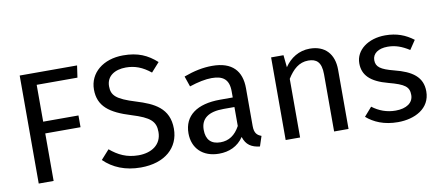

<svg xmlns="http://www.w3.org/2000/svg" viewBox="-65 -947 2763 1206"><g transform="rotate(-10 1316.5 -344.5)"><path d="M466 -689H100V0H195V-303H420V-378H195V-613H455Z M761 -701C634 -701 544 -627 544 -521C544 -414 614 -363 748 -322C865 -286 897 -256 897 -189C897 -106 830 -66 749 -66C674 -66 620 -93 569 -136L516 -77C573 -21 651 12 750 12C905 12 996 -72 996 -192C996 -324 902 -367 792 -401C668 -439 641 -467 641 -525C641 -591 696 -623 765 -623C822 -623 870 -605 922 -563L974 -621C916 -673 856 -701 761 -701Z M1486 -123V-364C1486 -474 1428 -539 1301 -539C1242 -539 1184 -527 1119 -503L1142 -436C1196 -454 1245 -464 1284 -464C1357 -464 1394 -436 1394 -360V-321H1313C1166 -321 1081 -260 1081 -147C1081 -53 1144 12 1249 12C1313 12 1369 -12 1406 -67C1422 -15 1456 6 1509 12L1530 -52C1503 -62 1486 -77 1486 -123ZM1270 -57C1210 -57 1179 -90 1179 -152C1179 -224 1228 -260 1325 -260H1394V-139C1364 -84 1324 -57 1270 -57Z M1923 -539C1854 -539 1798 -503 1762 -449L1754 -527H1675V0H1767V-374C1802 -430 1842 -467 1901 -467C1952 -467 1984 -444 1984 -365V0H2076V-378C2076 -478 2020 -539 1923 -539Z M2404 -539C2295 -539 2214 -478 2214 -394C2214 -320 2259 -271 2373 -241C2475 -214 2501 -194 2501 -142C2501 -92 2457 -62 2388 -62C2331 -62 2282 -81 2240 -113L2191 -57C2237 -17 2301 12 2390 12C2497 12 2598 -38 2598 -148C2598 -240 2534 -284 2423 -312C2338 -334 2310 -354 2310 -397C2310 -439 2347 -466 2407 -466C2456 -466 2497 -451 2544 -421L2583 -479C2533 -517 2478 -539 2404 -539Z"/></g></svg>

Font: FSans
Style: Regular
Weight: 400
Designer: Carrois Corporate & Edenspiekermann AG
Foundry: Carrois Corporate GbR & Edenspiekermann AG
Version: Version 4.106;PS 004.106;hotconv 1.0.70;makeotf.lib2.5.58329